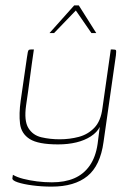

<svg xmlns="http://www.w3.org/2000/svg" viewBox="-20 -583 490 714"><path d="M172 111Q135 111 101 106.5Q67 102 46 95Q25 88 26 80L28 67Q43 76 66.5 82Q90 88 117.5 91.5Q145 95 173 95Q221 95 256 80Q291 65 313.5 33Q336 1 343 -48L351 -111Q341 -91 318 -76Q295 -61 264 -53.5Q233 -46 196 -46Q122 -46 90.5 -66Q59 -86 54.5 -123Q50 -160 57 -209L80 -368Q82 -383 83.5 -389.5Q85 -396 87.5 -397.5Q90 -399 96 -399H106Q102 -373 98.5 -347Q95 -321 91.5 -295Q88 -269 84.5 -243Q81 -217 77 -191Q69 -134 85.5 -107Q102 -80 134 -72.5Q166 -65 202 -65Q239 -65 273 -74Q307 -83 331 -108Q355 -133 361 -181L392 -399H399Q409 -399 411 -396.5Q413 -394 411 -377L365 -55Q353 33 305 72Q257 111 172 111ZM164 -460 256 -563H273L338 -460H320L262 -544L181 -460Z"/></svg>

Font: Genos Thin Thin
Style: Italic
Weight: 250
Italic angle: -8°
Version: Version 1.010